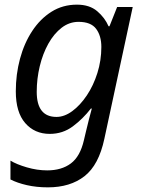

<svg xmlns="http://www.w3.org/2000/svg" viewBox="-20 -566 619 826"><path d="M186 240Q137 240 95.5 230.5Q54 221 25 206V125Q51 141 95.5 154Q140 167 183 167Q245 167 285 137Q325 107 341 37L350 -1Q355 -24 362.5 -52Q370 -80 375 -99H371Q337 -55 293.5 -22.5Q250 10 194 10Q129 10 88.5 -36.5Q48 -83 48 -173Q48 -246 66 -313Q84 -380 118.5 -432.5Q153 -485 201.5 -515.5Q250 -546 311 -546Q365 -546 398 -518Q431 -490 447 -453H451L484 -536H551L429 31Q405 144 343.5 192Q282 240 186 240ZM223 -63Q257 -63 291 -88Q325 -113 353.5 -155.5Q382 -198 399 -252Q416 -306 416 -364Q416 -412 393.5 -442Q371 -472 318 -472Q278 -472 245 -446.5Q212 -421 188 -378Q164 -335 151 -281Q138 -227 138 -171Q138 -63 223 -63Z"/></svg>

Font: Manna Sans
Style: Italic
Weight: 400
Italic angle: -12°
Designer: Monotype Design Team
Foundry: Monotype Imaging Inc.
Version: Version 2.001.1; ttfautohint (v1.8.2)